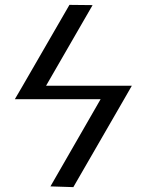

<svg xmlns="http://www.w3.org/2000/svg" viewBox="-20 -691 602 788"><path d="M490 -285 521 -339H169L360 -670L265 -671L72 -337L41 -284H393L187 74L281 77Z"/></svg>

Font: Libertinus Serif Semibold
Style: Regular
Weight: 600
Designer: Philipp H. Poll, Khaled Hosny
Foundry: Caleb Maclennan
Version: Version 7.050;RELEASE